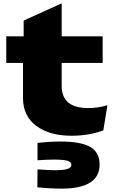

<svg xmlns="http://www.w3.org/2000/svg" viewBox="-20 -781 681 1137"><path d="M116.2 -200.2V-408.2H17.1V-565.9H120.1V-659.2L345.2 -761.2V-565.9H587.9V-408.2H345.2V-272Q345.2 -141.1 502 -141.1Q563 -141.1 616.2 -158.2L591.8 -8.8Q506.8 22.9 403.8 22.9Q273.4 22.9 194.8 -35.6Q116.2 -94.2 116.2 -200.2ZM202.1 64.9Q275.9 57.1 338.9 57.1Q458 57.1 513.9 88.9Q569.8 120.6 569.8 193.8Q569.8 264.2 513.7 300Q457.5 335.9 348.1 335.9Q276.4 335.9 201.2 328.1L202.1 222.2Q281.7 227.1 305.2 227.1Q357.4 227.1 380.1 219.2Q402.8 211.4 402.8 194.8Q402.8 178.2 379.4 171.1Q356 164.1 300.8 164.1Q258.3 164.1 202.1 168Z"/></svg>

Font: Mattone
Style: Bold
Weight: 700
Width: 6
Designer: Nunzio Mazzaferro
Foundry: Collletttivo
Version: Version 2.000;Glyphs 3.2 (3217)